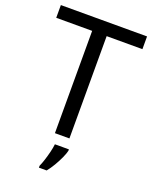

<svg xmlns="http://www.w3.org/2000/svg" viewBox="-169 -807 894 1120"><g transform="rotate(20 278.0 -246.5)"><path d="M323 0H233V-635H10V-714H545V-635H323ZM342 70Q338 88 325.5 115.5Q313 143 296.5 171Q280 199 262 221H214V209Q222 192 230.5 165.5Q239 139 246 110.5Q253 82 255 61H342Z"/></g></svg>

Font: Noto Sans Tagalog
Style: Regular
Weight: 400
Designer: Monotype Design Team
Foundry: Monotype Imaging Inc.
Version: Version 2.001; ttfautohint (v1.8.4.7-5d5b)